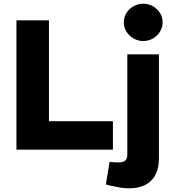

<svg xmlns="http://www.w3.org/2000/svg" viewBox="-20 -810 938 1039"><path d="M69 0V-700H245V-154H591V0ZM677 209Q652 209 626.5 204.5Q601 200 575 194L553 188L573 66L585 67Q593 68 603 68.5Q613 69 622 69Q645 69 657 59.5Q669 50 669 26V-516H840V46Q840 126 798 167.5Q756 209 677 209ZM755 -588Q727 -588 702.5 -602Q678 -616 664 -639Q650 -662 650 -689Q650 -717 664 -739.5Q678 -762 702.5 -776Q727 -790 755 -790Q784 -790 808 -776Q832 -762 846 -739.5Q860 -717 860 -689Q860 -662 846 -639Q832 -616 808 -602Q784 -588 755 -588Z"/></svg>

Font: REM
Style: Bold
Weight: 700
Designer: Octavio Pardo
Foundry: Ashler Design
Version: Version 1.005;gftools[0.9.28]